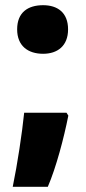

<svg xmlns="http://www.w3.org/2000/svg" viewBox="-20 -580 331 739"><path d="M46 -467C46 -403 88 -373 146 -373C201 -373 242 -403 242 -467C242 -532 201 -560 146 -560C87 -560 46 -532 46 -467ZM243 -135 236 -146H73C65 -67 47 52 29 139H164C196 65 226 -49 243 -135Z"/></svg>

Font: Noto Sans Thai SemCond Blk
Style: Regular
Weight: 900
Width: 4
Designer: Monotype Design Team
Foundry: Monotype Imaging Inc.
Version: Version 2.002